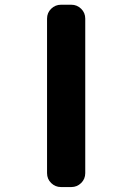

<svg xmlns="http://www.w3.org/2000/svg" viewBox="-20 -794 540 795"><path d="M232.4 -19.5Q209 -19.5 191.9 -36.1Q174.8 -52.7 174.8 -77.1V-716.8Q174.8 -741.2 191.9 -757.8Q209 -774.4 232.4 -774.4H275.4Q298.8 -774.4 315.9 -757.8Q333 -741.2 333 -716.8V-77.1Q333 -52.7 315.9 -36.1Q298.8 -19.5 275.4 -19.5Z"/></svg>

Font: Rounded Mgen+ 1mn bold
Style: Bold
Weight: 700
Designer: [Source Han Sans]
Ryoko NISHIZUKA  (kana & ideographs); Paul D. Hunt (Latin, Greek & Cyrillic); Wenlong ZHANG  (bopomofo
Version: Version 1.059.20150602